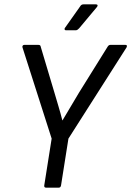

<svg xmlns="http://www.w3.org/2000/svg" viewBox="-20 -861 602 881"><path d="M191 0Q182 0 183 -10L217 -225L83 -644Q82 -649 84.5 -652Q87 -655 91 -655H157Q166 -655 167 -646L230 -435Q239 -404 248.5 -372.5Q258 -341 266 -309H267Q286 -341 304.5 -372Q323 -403 342 -435L474 -647Q479 -655 486 -655H556Q561 -655 562 -652Q563 -649 561 -644L294 -225L260 -10Q258 0 250 0ZM283 -722Q278 -722 276.5 -725.5Q275 -729 278 -733L348 -832Q353 -841 363 -841H420Q426 -841 427.5 -837.5Q429 -834 425 -829L343 -731Q339 -727 335.5 -724.5Q332 -722 327 -722Z"/></svg>

Font: Sofia Sans Semi Condensed
Style: Italic
Weight: 400
Italic angle: -9°
Designer: Botio Nikoltchev, Ani Petrova
Foundry: lettersoup
Version: Version 4.101